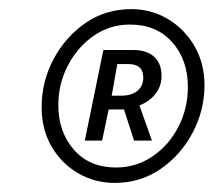

<svg xmlns="http://www.w3.org/2000/svg" viewBox="-20 -730 475 427"><path d="M235.5 -323.2Q191.2 -323.2 154.2 -344.5Q117.2 -365.7 94.9 -403.7Q72.6 -441.7 72.6 -491.8Q72.6 -547.9 98.5 -597.4Q124.4 -646.8 169.3 -678.3Q214.3 -709.7 272 -709.7Q315.8 -709.7 352.7 -688.1Q389.5 -666.5 412 -628.5Q434.4 -590.5 434.8 -541.1Q434.8 -485 408.6 -435.2Q382.4 -385.4 337.3 -354.3Q292.1 -323.2 235.5 -323.2ZM238.2 -357.5Q282.6 -357.5 319 -382.1Q355.4 -406.7 376.6 -447.6Q397.8 -488.5 397.8 -537.1Q397.8 -596.8 363 -636.1Q328.1 -675.4 269.2 -675.4Q224.2 -675.4 188.4 -650.4Q152.5 -625.5 131.1 -584.6Q109.7 -543.7 109.7 -495.8Q109.7 -437 144.2 -397.2Q178.7 -357.5 238.2 -357.5ZM168.6 -417.3 209.9 -618.8H276.4Q305.8 -618.8 322.6 -604Q339.3 -589.1 339.3 -560.8Q339.3 -538.7 325.8 -521.3Q312.2 -504 290.1 -495.6L317.9 -417.3H278.1L255.8 -486.6H221.7L207.1 -417.3ZM228.4 -517.3H250Q273 -517.3 285.8 -528.2Q298.6 -539.1 298.6 -557.4Q298.6 -587.5 265.8 -587.5H240.9Z"/></svg>

Font: Source Sans Variable
Style: Italic
Weight: 200
Italic angle: -11°
Designer: Paul D. Hunt
Foundry: Adobe Systems Incorporated
Version: Version 3.006;hotconv 1.0.111;makeotfexe 2.5.65597